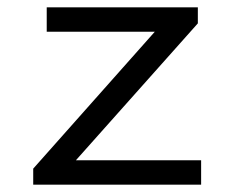

<svg xmlns="http://www.w3.org/2000/svg" viewBox="-20 -506 640 526"><path d="M71 0V-44L404 -419H108V-486H522V-442L188 -67H531V0Z"/></svg>

Font: SauceCodePro NFM
Style: Regular
Weight: 400
Monospace: yes
Designer: Paul D. Hunt, Teo Tuominen
Foundry: Adobe
Version: Version 2.042;hotconv 1.1.0;makeotfexe 2.6.0;Nerd Fonts 3.3.